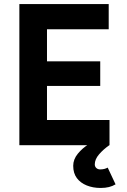

<svg xmlns="http://www.w3.org/2000/svg" viewBox="-20 -720 629 952"><path d="M76 0V-700H519V-575H213V-416H477V-294H213V-125H523V0ZM479 212Q441 212 410 199.5Q379 187 361 163Q343 139 343 102Q343 70 366 42Q389 14 420 -5L522 0Q492 21 471 45.5Q450 70 450 95Q450 106 457.5 113Q465 120 477 120Q490 120 499.5 117Q509 114 514 111L553 194Q538 203 520 207.5Q502 212 479 212Z"/></svg>

Font: Figtree Light
Style: Bold
Weight: 700
Version: Version 2.002